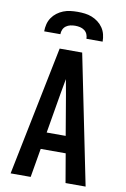

<svg xmlns="http://www.w3.org/2000/svg" viewBox="-102 -1014 705 1074"><g transform="rotate(10 250.0 -477.5)"><path d="M37 0 186 -735H314L463 0H349L321 -164H179L151 0ZM304 -260 265 -490Q261 -511 257.5 -531.5Q254 -552 250 -573Q246 -552 242.5 -531.5Q239 -511 235 -490L196 -260ZM84 -815Q84 -836 89 -856Q94 -876 105.5 -893Q117 -910 133.5 -922.5Q150 -935 169 -942.5Q188 -950 208.5 -952.5Q229 -955 250 -955Q271 -955 291.5 -952.5Q312 -950 331 -942.5Q350 -935 366.5 -922.5Q383 -910 394.5 -893Q406 -876 411 -856Q416 -836 416 -815H324Q324 -829 318.5 -841.5Q313 -854 302 -862Q291 -870 277.5 -873Q264 -876 250 -876Q236 -876 222.5 -873Q209 -870 198 -862Q187 -854 181.5 -841.5Q176 -829 176 -815Z"/></g></svg>

Font: Moesevka
Style: Bold
Weight: 700
Monospace: yes
Designer: Belleve Invis
Foundry: Belleve Invis
Version: Version 32.5.0; ttfautohint (v1.8.4)